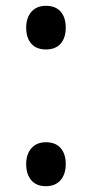

<svg xmlns="http://www.w3.org/2000/svg" viewBox="-20 -629 316 660"><path d="M138 11Q105 11 87.5 -9.5Q70 -30 70 -65Q70 -99 88 -119.5Q106 -140 138 -140Q171 -140 188.5 -120Q206 -100 206 -65Q206 -30 188 -9.5Q170 11 138 11ZM70 -534Q70 -568 88 -588.5Q106 -609 138 -609Q171 -609 188.5 -589Q206 -569 206 -534Q206 -499 188.5 -479Q171 -459 138 -459Q105 -459 87.5 -479Q70 -499 70 -534Z"/></svg>

Font: Sinkin Sans 300 Light
Style: Regular
Weight: 300
Designer: Keith Bates
Foundry: K-Type
Version: Sinkin Sans (version 1.0)  by Keith Bates   •   © 2014   www